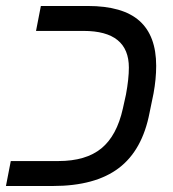

<svg xmlns="http://www.w3.org/2000/svg" viewBox="-31 -619 576 639"><path d="M145 0H-11.2L4.9 -83H163.1Q254.9 -83 306.4 -125.2Q357.9 -167.5 377.9 -257.8L388.2 -304.2Q397.9 -356.4 397.9 -394Q397.9 -516.1 247.1 -516.1H88.9L105 -599.1H261.2Q377.4 -599.1 433.1 -549.6Q488.8 -500 488.8 -399.9Q488.8 -356 480 -308.1L466.8 -244.1Q442.9 -119.1 364.3 -59.6Q285.6 0 145 0Z"/></svg>

Font: Liberation Sans
Style: Italic
Weight: 400
Italic angle: -12°
Designer: Steve Matteson
Foundry: Ascender Corporation
Version: Version 2.1.5